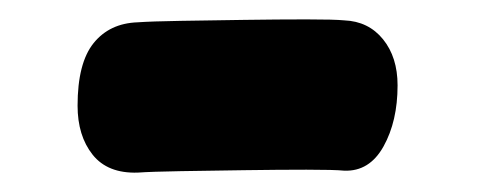

<svg xmlns="http://www.w3.org/2000/svg" viewBox="-20 -420 499 198"><path d="M122 -242Q91 -241 75.5 -260.5Q60 -280 60 -311Q60 -355 76.5 -375.5Q93 -396 122 -397Q136 -398 166.5 -398.5Q197 -399 232 -399.5Q267 -400 296 -400Q325 -400 335 -399Q360 -398 375 -379.5Q390 -361 390 -332Q390 -295 375.5 -269Q361 -243 335 -244Q325 -245 296 -245Q267 -245 232 -244.5Q197 -244 166.5 -243.5Q136 -243 122 -242Z"/></svg>

Font: Playpen Sans ExtraBold
Style: Regular
Weight: 800
Designer: Laura Meseguer, Veronika Burian, José Scaglione
Foundry: TypeTogether
Version: Version 1.001